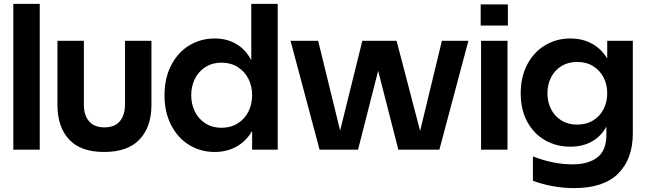

<svg xmlns="http://www.w3.org/2000/svg" viewBox="-20 -770 3319 988"><path d="M48.5 -750H184.5V0H48.5Z M275.6 -229.4V-560H411.6V-230.2Q411.6 -176.4 438.6 -145.5Q465.7 -114.6 517.4 -114.6Q570.5 -114.6 596.9 -146.4Q623.3 -178.3 623.3 -233.8V-560H759.3V-229.4Q759.3 -117.3 698.4 -52.7Q637.5 12 516 12Q394.5 12 335.1 -52.7Q275.6 -117.3 275.6 -229.4Z M1084.8 -572Q1012.4 -572 953.6 -536.1Q894.8 -500.2 860.6 -433.7Q826.5 -367.2 826.5 -280Q826.5 -192.8 860.6 -126.3Q894.8 -59.8 953.6 -23.9Q1012.4 12 1084.8 12Q1154 12 1207.1 -21.6Q1260.2 -55.3 1290.3 -120.8Q1320.3 -186.3 1320.3 -280H1310.3Q1310.3 -373.7 1282.8 -439.4Q1255.2 -505 1204.2 -538.5Q1153.3 -572 1084.8 -572ZM1119.8 -112.4Q1072.6 -112.4 1037.1 -135.1Q1001.5 -157.8 982.7 -195.9Q964 -234.1 964 -280Q964 -325.9 982.7 -364.1Q1001.5 -402.2 1037.1 -424.9Q1072.6 -447.6 1119.8 -447.6Q1167.3 -447.6 1203.3 -424.9Q1239.4 -402.2 1258.4 -364.1Q1277.4 -325.9 1277.4 -280Q1277.4 -234.1 1258.4 -195.9Q1239.4 -157.8 1203.3 -135.1Q1167.3 -112.4 1119.8 -112.4ZM1273.1 -750V-377L1293.1 -280L1277.4 -160V0H1409.1V-750Z M1475.1 -560H1617.2L1754.2 0H1706L1844.5 -560H2020.7L2167 0H2118.7L2253.9 -560H2390.3L2241 0H2029.8L1886.4 -560H1965.2L1822.5 0H1624.4Z M2591.5 -560V0H2455.5V-560ZM2593.5 -747.2V-638.5H2453.5V-747.2Z M2934.2 198Q2879.4 198 2824.8 188.1Q2770.2 178.3 2722.3 160V34.7Q2826.7 75.7 2926.5 75.7Q3006.8 75.7 3053.6 40.2Q3100.4 4.7 3100.4 -76.8V-173L3120.4 -290L3104.7 -380V-560H3236.4V-84Q3236.4 47.6 3161.4 122.8Q3086.4 198 2934.2 198ZM2915 -15.2Q2842.9 -15.2 2784.8 -48.3Q2726.8 -81.4 2693.1 -143.6Q2659.5 -205.8 2659.5 -290Q2659.5 -374.2 2693.1 -438.2Q2726.8 -502.2 2785.2 -537.1Q2843.6 -572 2915 -572Q2983.8 -572 3036.2 -539.5Q3088.5 -507 3118.1 -443.4Q3147.6 -379.7 3147.6 -290H3137.6Q3137.6 -200 3110.2 -138.3Q3082.8 -76.6 3032.8 -45.9Q2982.8 -15.2 2915 -15.2ZM2950 -451.2Q2903.1 -451.2 2868.5 -429.6Q2833.9 -408.1 2815.4 -371.4Q2797 -334.6 2797 -290Q2797 -245.6 2815.4 -208.8Q2833.9 -171.9 2868.5 -150.4Q2903.1 -128.8 2950 -128.8Q2997.2 -128.8 3032.2 -150.4Q3067.2 -171.9 3086 -208.8Q3104.7 -245.6 3104.7 -290Q3104.7 -334.6 3086 -371.4Q3067.2 -408.1 3032.2 -429.6Q2997.2 -451.2 2950 -451.2Z"/></svg>

Font: TASA Explorer VF
Style: Regular
Weight: 400
Designer: Weizhong Zhang
Foundry: Local Remote
Version: Version 1.000;Glyphs 3.2 (3192)